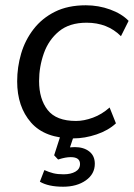

<svg xmlns="http://www.w3.org/2000/svg" viewBox="-20 -515 507 727"><path d="M258 9Q150 9 97.5 -51Q45 -111 45 -207Q45 -261 60 -312Q75 -363 107 -404.5Q139 -446 188 -470.5Q237 -495 305 -495Q353 -495 397 -479Q441 -463 467 -436L438 -378Q387 -429 308 -429Q243 -429 203.5 -396.5Q164 -364 146 -313Q128 -262 128 -208Q128 -140 160.5 -98.5Q193 -57 268 -57Q298 -57 332 -69.5Q366 -82 395 -108L419 -48Q390 -21 345.5 -6Q301 9 258 9ZM219 192Q163 192 131 173L148 129Q166 137 182 141Q198 145 221 145Q248 145 265.5 135Q283 125 283 106Q283 80 248 80Q238 80 227 82Q216 84 200 89L185 73L215 -20H266L245 43Q255 42 263 42Q297 42 318 58.5Q339 75 339 105Q339 144 305 168Q271 192 219 192Z"/></svg>

Font: Nunito Sans
Style: Italic
Weight: 400
Italic angle: -9°
Designer: Vernon Adams
Foundry: Vernon Adams
Version: Version 3.006; ttfautohint (v1.8.3)